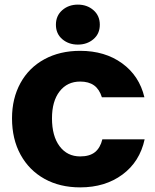

<svg xmlns="http://www.w3.org/2000/svg" viewBox="-20 -799 673 831"><path d="M32 -287Q32 -373 68.5 -439.5Q105 -506 172 -542.5Q239 -579 327 -579Q434 -579 508.5 -525Q583 -471 605 -378H421Q410 -413 387 -429.5Q364 -446 327 -446Q271 -446 238 -403.5Q205 -361 205 -287Q205 -210 238 -166Q271 -122 327 -122Q368 -122 391 -140.5Q414 -159 423 -196H606Q585 -99 510 -43.5Q435 12 327 12Q239 12 172.5 -25Q106 -62 69 -129.5Q32 -197 32 -287ZM222 -692Q222 -731 249.5 -755Q277 -779 317 -779Q357 -779 384.5 -755Q412 -731 412 -692Q412 -653 384.5 -629.5Q357 -606 317 -606Q277 -606 249.5 -629.5Q222 -653 222 -692Z"/></svg>

Font: Open Sauce One Black
Style: Regular
Weight: 900
Designer: Alfredo Marco Pradil
Foundry: Creative Sauce Fz LLC
Version: Version 1.477